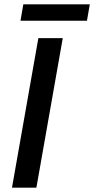

<svg xmlns="http://www.w3.org/2000/svg" viewBox="-20 -861 432 881"><path d="M35 0 156 -686H268L147 0ZM74 -766 87 -841H392L379 -766Z"/></svg>

Font: Archivo SemiBold Medium
Style: Italic
Weight: 500
Italic angle: -10°
Version: Version 2.001